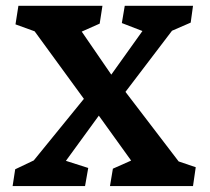

<svg xmlns="http://www.w3.org/2000/svg" viewBox="-20 -627 706 647"><path d="M266.6 0 277.3 -61 202.1 -85 313 -237.3 421.9 -85.9 360.4 -58.6 350.6 0H630.4L639.6 -63.5L582 -83L402.8 -317.4L559.6 -523.4L622.6 -550.8L630.4 -607.4H400.4L390.6 -549.3L460 -522.5L355 -375.5L255.4 -520.5L315.9 -547.4L325.2 -607.4H42L32.2 -544.9L96.7 -521.5L262.7 -293.9L93.8 -86.4L31.2 -56.6L22.5 0Z"/></svg>

Font: Neuton
Style: Bold
Weight: 700
Designer: Brian M Zick
Foundry: Brian M Zick
Version: Version 1.560